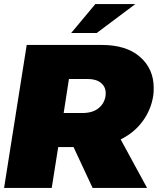

<svg xmlns="http://www.w3.org/2000/svg" viewBox="-20 -920 790 940"><path d="M328.3 -758.3 446.7 -900H642.5L453.3 -758.3ZM0 0 110.8 -700H477.5Q599.2 -700 665.8 -641.2Q732.5 -582.5 732.5 -490Q732.5 -463.3 730 -450Q719.2 -381.7 677.9 -325.8Q636.7 -270 570.8 -237.5L700 0H433.3L340 -200H265L233.3 0ZM291.7 -366.7H383.3Q432.5 -366.7 461.7 -389.6Q490.8 -412.5 496.7 -450Q497.5 -455 497.5 -464.2Q497.5 -495 474.2 -514.2Q450.8 -533.3 409.2 -533.3H317.5Z"/></svg>

Font: BoonTook
Style: Italic
Weight: 400
Italic angle: -9°
Designer: Sungsit Sawaiwan
Foundry: FontUni
Version: Version 3.0